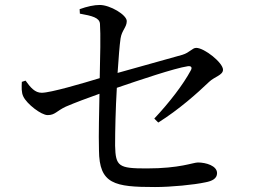

<svg xmlns="http://www.w3.org/2000/svg" viewBox="-20 -776 1040 774"><path d="M83 -451 68 -446C67 -424 66 -403 74 -387C88 -357 146 -312 172 -312C202 -312 207 -328 245 -346C282 -362 336 -382 381 -398C380 -331 377 -236 379 -170C380 -34 441 -22 605 -22C670 -22 762 -31 808 -41C835 -46 855 -56 855 -78C855 -108 810 -121 778 -121C758 -121 706 -97 571 -97C458 -97 446 -105 444 -189C444 -248 446 -338 451 -422C539 -452 683 -501 737 -509C751 -511 756 -504 749 -492C719 -436 664 -364 602 -298L618 -282C701 -334 775 -400 823 -446C845 -467 879 -473 879 -495C879 -523 804 -583 771 -583C755 -583 745 -564 715 -555L454 -482C458 -542 462 -594 466 -621C471 -654 491 -666 491 -691C491 -716 424 -756 382 -756C360 -756 331 -750 301 -739L302 -721C351 -712 381 -705 383 -680C386 -641 384 -542 382 -461C313 -440 184 -402 148 -402C121 -402 103 -423 83 -451Z"/></svg>

Font: Noto Serif KR Medium
Style: Regular
Weight: 500
Designer: Ryoko NISHIZUKA 西塚涼子 (kana & ideographs); Frank Grießhammer (Latin, Greek & Cyrillic); Wenlong ZHANG 张文龙 (bopomofo); San
Foundry: Adobe
Version: Version 2.001;hotconv 1.1.0;makeotfexe 2.6.0